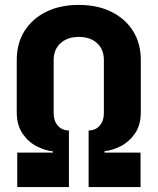

<svg xmlns="http://www.w3.org/2000/svg" viewBox="-20 -760 640 780"><path d="M50 0V-140H195V-145Q164 -148 129.5 -165.5Q95 -183 71.5 -217.5Q48 -252 48 -305V-516Q48 -584 79.5 -634Q111 -684 167.5 -712Q224 -740 300 -740Q376 -740 432.5 -712Q489 -684 520.5 -634Q552 -584 552 -516V-305Q552 -252 528.5 -218Q505 -184 471 -166.5Q437 -149 405 -146V-140H551V0H340V-230Q368 -230 385 -249.5Q402 -269 402 -300V-516Q402 -559 374.5 -584.5Q347 -610 300 -610Q254 -610 226 -584.5Q198 -559 198 -516V-300Q198 -269 215 -249.5Q232 -230 260 -230V0Z"/></svg>

Font: NKDuy Mono ExtraBold
Style: Regular
Weight: 800
Monospace: yes
Designer: NKDuy
Foundry: NKDuy
Version: Version 2.251; ttfautohint (v1.8.4.7-5d5b)